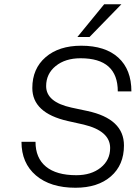

<svg xmlns="http://www.w3.org/2000/svg" viewBox="-20 -874 638 903"><path d="M551 -854 401 -700H344L470 -854ZM374 -288 298 -305Q132 -343 132 -460Q132 -551 194.5 -605Q257 -659 362 -659Q475 -659 536.5 -603Q598 -547 598 -444H534Q534 -600 359 -600Q287 -600 242 -563.5Q197 -527 197 -469Q197 -394 316 -368L391 -352Q563 -315 563 -190Q563 -98 501.5 -44.5Q440 9 335 9Q217 9 149 -49Q81 -107 81 -207H147Q147 -131 196 -90.5Q245 -50 339 -50Q409 -50 453.5 -85.5Q498 -121 498 -178Q498 -258 374 -288Z"/></svg>

Font: Overused Grotesk Book
Style: Italic
Weight: 350
Italic angle: -10°
Version: Version 0.003